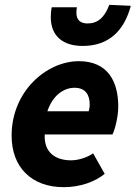

<svg xmlns="http://www.w3.org/2000/svg" viewBox="-20 -762 561 794"><path d="M243 12C312 12 372 -10 413 -43L365 -128C342 -111 304 -99 274 -99C211 -99 161 -130 165 -206H445C453 -220 469 -274 469 -322C469 -425 426 -509 306 -509C173 -509 28 -385 28 -201C28 -68 113 12 243 12ZM176 -302C198 -368 244 -399 288 -399C335 -399 351 -368 351 -330C351 -319 349 -310 347 -302ZM322 -572C432 -572 494 -637 521 -738L432 -742C412 -689 384 -665 342 -665C313 -665 296 -679 296 -709C296 -715 296 -721 298 -732H194C191 -718 190 -704 190 -691C190 -614 239 -572 322 -572Z"/></svg>

Font: Source Sans Pro
Style: Bold Italic
Weight: 700
Italic angle: -11°
Designer: Paul D. Hunt
Foundry: Adobe Systems Incorporated
Version: Version 3.006;hotconv 1.0.111;makeotfexe 2.5.65597